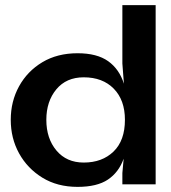

<svg xmlns="http://www.w3.org/2000/svg" viewBox="-20 -720 667 750"><path d="M283 10Q204 10 145.5 -26Q87 -62 54.5 -121Q22 -180 22 -252Q22 -324 54.5 -383Q87 -442 145.5 -477Q204 -512 283 -512Q359 -512 402.5 -481Q446 -450 464 -393L458 -472V-700H588V0H458V-44L463 -100Q444 -47 401.5 -18.5Q359 10 283 10ZM307 -85Q379 -85 423.5 -128Q468 -171 468 -252Q468 -329 424.5 -373.5Q381 -418 307 -418Q239 -418 200 -371Q161 -324 161 -252Q161 -179 200.5 -132Q240 -85 307 -85Z"/></svg>

Font: Panamera
Style: Bold
Weight: 700
Designer: Bastien Sozeau
Foundry: NBR — Bastien Sozeau
Version: Version 3.002; ttfautohint (v1.8.4.7-5d5b);gftools[0.9.33]